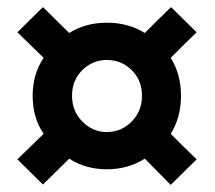

<svg xmlns="http://www.w3.org/2000/svg" viewBox="-20 -615 606 541"><path d="M534 -166Q515 -184 497 -202Q479 -220 461 -238Q490 -284 490 -345Q490 -406 461 -452Q479 -470 497 -488Q515 -506 534 -524L462 -595Q443 -577 424.5 -558.5Q406 -540 388 -522Q342 -551 281 -551Q221 -551 175 -522L101 -595Q84 -578 65.5 -560Q47 -542 29 -524Q47 -506 66 -488Q85 -470 103 -452Q72 -406 72 -345Q72 -283 103 -238L29 -166Q46 -149 64.5 -131Q83 -113 101 -95L175 -168Q221 -138 281 -138Q341 -138 388 -168L461 -94ZM380 -345Q380 -302 351 -272.5Q322 -243 281 -243Q241 -243 212 -272.5Q183 -302 183 -345Q183 -389 212 -417.5Q241 -446 281 -446Q322 -446 351 -417.5Q380 -389 380 -345Z"/></svg>

Font: Repo Bold
Style: Bold
Weight: 700
Designer: Stefan Peev
Foundry: Context Ltd
Version: Version 1.502